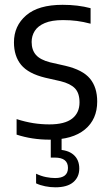

<svg xmlns="http://www.w3.org/2000/svg" viewBox="-20 -571 454 798"><path d="M186 9.5Q149 9.5 115 4.2Q81 -1 49 -11.5V-76Q85 -64.5 118.2 -59.2Q151.5 -54 185.5 -54Q249 -54 279.8 -78Q310.5 -102 310.5 -145.5Q310.5 -184 291.5 -203.8Q272.5 -223.5 232 -233.5L168 -248Q98 -265 68 -301.2Q38 -337.5 38 -395Q38 -463.5 88.8 -507.2Q139.5 -551 240 -551Q272.5 -551 301.2 -547.5Q330 -544 356.5 -537V-472.5Q326.5 -480.5 299.5 -484Q272.5 -487.5 242 -487.5Q195 -487.5 166.2 -475.2Q137.5 -463 124.5 -442.5Q111.5 -422 111.5 -396.5Q111.5 -363.5 129.2 -343Q147 -322.5 188 -312L252 -297.5Q324 -280.5 354 -244.2Q384 -208 384 -149Q384 -75 332.8 -32.8Q281.5 9.5 186 9.5ZM210 207.5Q189 207.5 167.8 203.2Q146.5 199 130 191V151Q151 161 171.2 165Q191.5 169 209 169Q236 169 249.2 158.5Q262.5 148 262.5 127Q262.5 84 208 84H191V-10H236V68.5L215 51Q261 51 285.2 71.8Q309.5 92.5 309.5 129.5Q309.5 165 284.5 186.2Q259.5 207.5 210 207.5Z"/></svg>

Font: Encode Sans SemiCondensed
Style: Regular
Weight: 400
Width: 4
Designer: Multiple Designers
Foundry: Impallari Type
Version: Version 3.002